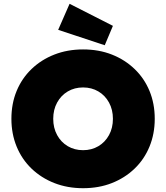

<svg xmlns="http://www.w3.org/2000/svg" viewBox="-20 -980 874 1010"><path d="M417 10Q335 10 266 -17Q197 -44 146 -93Q95 -142 67.5 -209Q40 -276 40 -355Q40 -435 67.5 -501.5Q95 -568 146 -617Q197 -666 266 -693Q335 -720 417 -720Q500 -720 568.5 -693Q637 -666 688 -617Q739 -568 766.5 -501.5Q794 -435 794 -355Q794 -276 766.5 -209Q739 -142 688 -93Q637 -44 568.5 -17Q500 10 417 10ZM417 -190Q462 -190 497.5 -211Q533 -232 553.5 -269.5Q574 -307 574 -355Q574 -403 553.5 -440.5Q533 -478 497.5 -499Q462 -520 417 -520Q372 -520 336.5 -499Q301 -478 280.5 -440.5Q260 -403 260 -355Q260 -307 280.5 -269.5Q301 -232 336.5 -211Q372 -190 417 -190ZM531 -742 286 -823 346 -960 574 -844Z"/></svg>

Font: Lexend Black
Style: Regular
Weight: 900
Designer: Bonnie Shaver-Troup, Thomas Jockin
Foundry: Lexend
Version: Version 1.007; ttfautohint (v1.8.3)